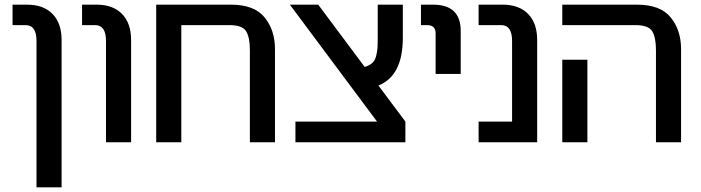

<svg xmlns="http://www.w3.org/2000/svg" viewBox="-20 -612 3016 826"><path d="M245 -440V194H137V-436Q137 -504 90 -504H34V-592H96Q167 -592 206 -552Q245 -512 245 -440Z M544 -440V0H436V-436Q436 -504 389 -504H333V-592H395Q466 -592 505 -552Q544 -512 544 -440Z M1163 -401V0H1055V-397Q1055 -452 1038.5 -478Q1022 -504 967 -504H760V0H652V-592H973Q1074 -592 1118.5 -537Q1163 -482 1163 -401Z M1227 -592H1349L1549 -324Q1569 -330 1581 -340.5Q1593 -351 1598 -370.5Q1603 -390 1604 -406Q1605 -422 1605 -453V-592H1713V-449Q1713 -286 1608 -244L1724 -89V0H1251V-89H1602Z M1962 -479V-294H1854V-469Q1854 -504 1817 -504H1791V-592H1843Q1962 -592 1962 -479Z M2291 -440V0H2039V-89H2183V-436Q2183 -504 2136 -504H2039V-592H2142Q2213 -592 2252 -552Q2291 -512 2291 -440Z M2910 -401V0H2802V-397Q2802 -452 2785.5 -478Q2769 -504 2714 -504H2399V-592H2720Q2821 -592 2865.5 -537Q2910 -482 2910 -401ZM2399 0V-355H2507V0Z"/></svg>

Font: LT Superior Semi-bold
Style: Regular
Weight: 600
Designer: Daniel Lyons
Foundry: LyonsType
Version: Version 1.0